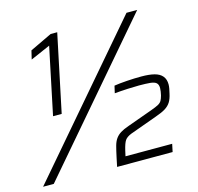

<svg xmlns="http://www.w3.org/2000/svg" viewBox="-114 -795 929 902"><g transform="rotate(-15 350.5 -344.0)"><path d="M118 -308 186 -633 90 -591 100 -633 207 -684H239L160 -308ZM-13 0 577 -688H629L39 0ZM347 0 356 -43Q363 -76 368.5 -96.5Q374 -117 383.5 -130.5Q393 -144 408 -153.5Q423 -163 449 -172L571 -216Q596 -225 607.5 -231.5Q619 -238 624 -247Q629 -256 633 -271Q635 -279 636.5 -289Q638 -299 638 -306Q638 -323 629 -331Q620 -339 599.5 -341Q579 -343 545 -343Q524 -343 490.5 -341.5Q457 -340 426 -337L434 -372Q459 -376 496 -378.5Q533 -381 566 -381Q605 -381 630 -374.5Q655 -368 668 -352.5Q681 -337 681 -312Q681 -303 679 -292Q677 -281 674 -269Q669 -245 659.5 -229.5Q650 -214 632.5 -203Q615 -192 583 -181L453 -134Q430 -125 421 -112Q412 -99 404 -65L398 -38H625L617 0Z"/></g></svg>

Font: Saira Thin ExtraLight
Style: Italic
Weight: 250
Italic angle: -12°
Version: Version 1.101